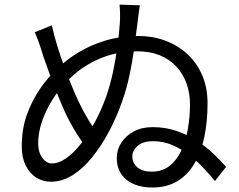

<svg xmlns="http://www.w3.org/2000/svg" viewBox="-20 -803 1040 837"><path d="M589.6 -780Q586.4 -761.6 583.7 -738.8Q581 -716 579 -700.5Q572.8 -648.1 564.8 -590.5Q556.8 -533 544.5 -474.9Q532.1 -416.7 512.6 -361.4Q489.2 -293.8 455.7 -230.7Q422.3 -167.6 382.4 -118Q342.5 -68.4 296.7 -39.6Q250.9 -10.8 202.2 -10.8Q166.7 -10.8 137.7 -29.1Q108.8 -47.5 91.8 -82.2Q74.8 -116.9 74.8 -165.4Q74.8 -242.9 98.6 -306.9Q122.4 -371 158.4 -421.2Q186.3 -461.9 227.1 -501.7Q268 -541.5 321.3 -574.1Q374.7 -606.7 440.5 -626.4Q506.3 -646.1 584.3 -646.1Q645.3 -646.1 699.4 -626.2Q753.5 -606.2 795.2 -568.6Q837 -531 860.9 -476.4Q884.8 -421.7 884.8 -352Q884.8 -273 870.8 -206.1Q856.8 -139.3 827.3 -89.6Q797.8 -39.9 752.4 -12.7Q707 14.4 644.1 14.4Q573.1 14.4 531 -19.9Q489 -54.2 489 -115Q489 -150.1 508.6 -180.7Q528.3 -211.3 563.5 -230.1Q598.8 -248.8 644.8 -248.8Q701.8 -248.8 750.4 -231.9Q799.1 -215 839.4 -188.5Q879.8 -162 911.3 -132Q942.8 -101.9 965.6 -75.4L917 -13.8Q897.6 -37.8 870 -67.6Q842.4 -97.4 808.1 -124.7Q773.8 -152 733.4 -169.7Q693 -187.5 647.2 -187.5Q603.2 -187.5 580.1 -167Q556.9 -146.4 556.9 -121.9Q556.9 -92 579.2 -73.4Q601.5 -54.7 641.4 -54.7Q687.1 -54.7 718.8 -79.5Q750.6 -104.2 770.2 -146.4Q789.7 -188.6 799 -241.3Q808.2 -294.1 808.2 -349.4Q808.2 -397.6 793.1 -439.5Q778 -481.5 748.6 -513Q719.3 -544.5 676.6 -561.9Q634 -579.3 579 -579.3Q497.5 -579.3 429.7 -553.4Q361.9 -527.5 309 -483.2Q256.1 -438.9 218 -382.9Q196 -350 179.9 -315.4Q163.8 -280.9 155.1 -246.5Q146.5 -212.1 146.5 -177Q146.5 -139.3 164.5 -114.9Q182.6 -90.5 205.5 -90.5Q236.3 -90.5 269 -113.4Q301.7 -136.3 333.3 -177Q365 -217.6 393.7 -270.8Q422.3 -324 443.8 -384.6Q460.8 -433.6 472.9 -490.6Q485 -547.5 492.2 -602.8Q499.4 -658.1 502.2 -699.8Q503.8 -725.8 503.4 -743.4Q503 -761 501 -782.8ZM206.1 -692.7Q215.3 -649.7 229.8 -602.6Q244.2 -555.6 260.8 -510.8Q277.5 -466.1 293.1 -427.9Q308.7 -389.6 321.3 -363.3Q342.5 -318.2 367.5 -277.1Q392.5 -236 419.2 -202.1L372 -141.3Q355.6 -160.3 337.3 -185.8Q319 -211.4 301.7 -241.2Q284.5 -271.1 268.4 -303.1Q253.1 -336.2 234.4 -381.7Q215.7 -427.2 198.4 -474.5Q181.1 -521.8 168.5 -558.5Q163.1 -576.5 158 -592.6Q152.9 -608.7 146.6 -625.7Q140.3 -642.6 131.8 -662.6Z"/></svg>

Font: Noto Sans JP
Style: Regular
Weight: 100
Designer: Ryoko NISHIZUKA 西塚涼子 (kana, bopomofo & ideographs); Paul D. Hunt (Latin, Greek & Cyrillic); Sandoll Communications 산돌커뮤니
Foundry: Adobe
Version: Version 2.004;hotconv 1.0.118;makeotfexe 2.5.65603